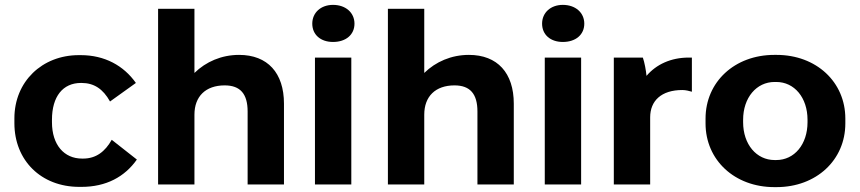

<svg xmlns="http://www.w3.org/2000/svg" viewBox="-20 -756 3524 787"><path d="M305 10H314C415 10 491 -31 541 -102L438 -183C411 -135 374 -106 321 -106H316C243 -106 193 -162 193 -255V-265C193 -361 238 -416 312 -416H314C365 -416 402 -392 431 -340L537 -416C487 -487 409 -530 311 -530H303C152 -530 39 -421 39 -271V-251C39 -99 148 10 305 10Z M628 0H777V-286C777 -361 823 -406 901 -406C965 -406 995 -371 995 -299V0H1144V-331C1144 -457 1077 -531 960 -531C888 -531 824 -503 777 -457V-720H628Z M1345 -584C1398 -584 1433 -614 1433 -659C1433 -704 1397 -736 1345 -736C1295 -736 1260 -704 1260 -659C1260 -614 1294 -584 1345 -584ZM1271 0H1420V-520H1271Z M1570 0H1719V-286C1719 -361 1765 -406 1843 -406C1907 -406 1937 -371 1937 -299V0H2086V-331C2086 -457 2019 -531 1902 -531C1830 -531 1766 -503 1719 -457V-720H1570Z M2287 -584C2340 -584 2375 -614 2375 -659C2375 -704 2339 -736 2287 -736C2237 -736 2202 -704 2202 -659C2202 -614 2236 -584 2287 -584ZM2213 0H2362V-520H2213Z M2496 0H2645V-275C2645 -343 2691 -387 2777 -387C2791 -387 2806 -383 2816 -380V-520H2803C2730 -520 2670 -492 2630 -445C2628 -467 2622 -500 2615 -520H2496Z M3154 11H3163C3326 11 3445 -100 3445 -250V-270C3445 -420 3326 -531 3163 -531H3154C2991 -531 2872 -420 2872 -270V-250C2872 -100 2991 11 3154 11ZM3155 -100C3081 -100 3026 -164 3026 -255V-265C3026 -356 3081 -420 3155 -420H3162C3236 -420 3290 -356 3290 -265V-255C3290 -164 3236 -100 3162 -100Z"/></svg>

Font: Fixel Display Bold
Style: Bold
Weight: 700
Designer: AlfaBravo + MacPaw
Foundry: Kyrylo Tkachov, Marchela Mozhyna, Serhii Makarenko, Maria Weinstein, Zakhar Kryvoshyya
Version: Version 1.211